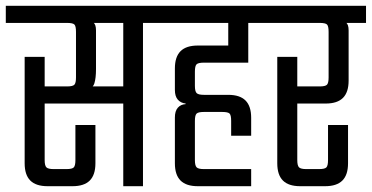

<svg xmlns="http://www.w3.org/2000/svg" viewBox="-40 -642 1282 662"><path d="M45 -446H114V-90Q114 -71 120 -65Q126 -59 145 -59H189Q209 -59 214.5 -65Q220 -71 220 -90V-211H289V-79Q289 -39 269.5 -19.5Q250 0 210 0H124Q84 0 64.5 -19.5Q45 -39 45 -79ZM-20 -622H528V-563H256V-570Q273 -570 282 -564Q291 -558 291 -537V-404Q291 -373 285.5 -355Q280 -337 258 -332L234 -344H398V-285H92V-344H191Q211 -344 216.5 -350Q222 -356 222 -375V-532Q222 -552 216.5 -557.5Q211 -563 191 -563H-20ZM385 -582H453V0H385Z M488 -622H901V-563H488ZM747 -485V-580H816V-426H663Q644 -426 638 -420.5Q632 -415 632 -395V-346Q632 -327 638 -321Q644 -315 663 -315H747Q787 -315 806.5 -295.5Q826 -276 826 -236V-174H757V-225Q757 -245 751.5 -250.5Q746 -256 726 -256H663Q644 -256 638 -250.5Q632 -245 632 -225V-90Q632 -71 638 -65Q644 -59 663 -59H826V0H642Q602 0 582.5 -19.5Q563 -39 563 -79V-237Q563 -259 573 -270.5Q583 -282 600 -283V-285Q583 -287 573 -298.5Q563 -310 563 -332V-406Q563 -446 582.5 -465.5Q602 -485 642 -485Z M916 -446H985V-90Q985 -71 991 -65Q997 -59 1016 -59H1060Q1080 -59 1085.5 -65Q1091 -71 1091 -90V-211H1160V-79Q1160 -39 1140.5 -19.5Q1121 0 1081 0H995Q955 0 935.5 -19.5Q916 -39 916 -79ZM851 -622H1222V-563H1127V-570Q1144 -570 1153 -564Q1162 -558 1162 -537V-364Q1162 -324 1142.5 -304.5Q1123 -285 1083 -285H963V-344H1062Q1082 -344 1087.5 -350Q1093 -356 1093 -375V-532Q1093 -552 1087.5 -557.5Q1082 -563 1062 -563H851Z"/></svg>

Font: Teko Light Light
Style: Regular
Weight: 300
Version: Version 2.000;gftools[0.9.28.dev9+g7d2139d.d20230707]